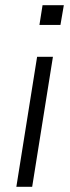

<svg xmlns="http://www.w3.org/2000/svg" viewBox="-20 -720 268 740"><path d="M43 0 123 -501H184L104 0ZM132 -624 144 -700H226L213 -624Z"/></svg>

Font: Mulish ExtraLight Light
Style: Italic
Weight: 300
Italic angle: -9°
Version: Version 3.603